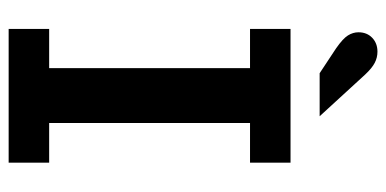

<svg xmlns="http://www.w3.org/2000/svg" viewBox="-250 -664 914 455"><g transform="rotate(90 207.5 -437.0)"><path d="M49 0V-96H142V-572H49V-668H366V-572H272V-96H366V0ZM154 -737 95 -776Q72 -792 64.5 -804Q57 -816 57 -829Q57 -849 70 -861.5Q83 -874 103 -874Q117 -874 129.5 -867.5Q142 -861 157 -845L256 -737Z"/></g></svg>

Font: Atkinson Hyperlegible Next SemiBold
Style: Regular
Weight: 600
Designer: Elliott Scott, Megan Eiswerth, Linus Boman, Theodore Petrosky, Letters from Sweden
Foundry: Applied Design Works, Letters from Sweden
Version: Version 2.001